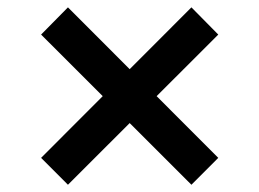

<svg xmlns="http://www.w3.org/2000/svg" viewBox="-20 -551 710 527"><path d="M505.4 -43.9 92.8 -456.1 166.5 -530.8 579.1 -117.7ZM166.5 -43.9 92.8 -117.7 505.4 -530.8 579.1 -456.1Z"/></svg>

Font: Inter Cardless
Style: Medium
Weight: 500
Designer: Rasmus Andersson
Foundry: rsms
Version: Version 4.001;git-9221beed3